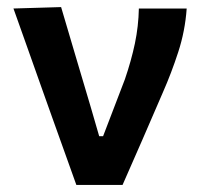

<svg xmlns="http://www.w3.org/2000/svg" viewBox="-20 -522 567 542"><path d="M195.5 0Q178.5 -47 161.5 -95Q144.5 -143 128 -188.5L96.5 -277Q77 -332 57.2 -387.8Q37.5 -443.5 18 -498L152.5 -502Q170.5 -442 193 -365Q215.5 -288 236.5 -218.5L260 -137.5H271L332.5 -298Q350.5 -350.5 360.8 -399.2Q371 -448 372 -498H507Q502.5 -434.5 483.2 -375.2Q464 -316 439.5 -260.5Q411.5 -195.5 382.8 -129.5Q354 -63.5 326 0Z"/></svg>

Font: Commissioner SemiBold
Style: Regular
Weight: 600
Designer: Kostas Bartsokas
Foundry: Kostas Bartsokas
Version: Version 1.000; ttfautohint (v1.8.3)